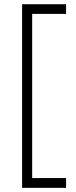

<svg xmlns="http://www.w3.org/2000/svg" viewBox="-20 -734 359 912"><path d="M293.9 158.2H85V-713.9H293.9V-668H132.8V111.8H293.9Z"/></svg>

Font: OpenSans-Light
Style: Regular
Weight: 300
Foundry: Ascender Corporation
Version: Version 1.10